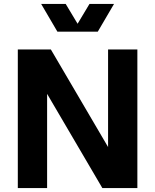

<svg xmlns="http://www.w3.org/2000/svg" viewBox="-20 -950 784 970"><path d="M70 -700H237L549 -168L526 -162V-700H674V0H497L195 -515L218 -521V0H70ZM188 -930H312L372 -830L432 -930H556L474 -790H270Z"/></svg>

Font: Uncut Sans VF
Style: Regular
Weight: 400
Designer: Kasper Nordkvist
Foundry: Uncut Type
Version: Version 1.100;FEAKit 1.0